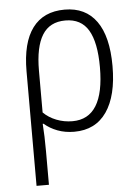

<svg xmlns="http://www.w3.org/2000/svg" viewBox="-55 -585 622 865"><g transform="rotate(-5 256.5 -152.0)"><path d="M266 10Q225 10 190.5 -3Q156 -16 131 -38H127Q131 17 131 85V238H75V-280Q75 -409 124.5 -475.5Q174 -542 270 -542Q364 -542 413.5 -473Q463 -404 463 -270Q463 -136 412.5 -63Q362 10 266 10ZM131 -278V-89Q155 -65 189.5 -51.5Q224 -38 262 -38Q406 -38 406 -270Q406 -382 373 -437.5Q340 -493 269 -493Q198 -493 164.5 -439Q131 -385 131 -278Z"/></g></svg>

Font: Noto Sans UI NarrowLight
Style: Regular
Weight: 300
Width: 4
Designer: Monotype Design Team
Foundry: Monotype Imaging Inc.
Version: Version 1.001